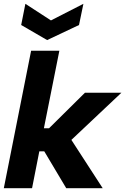

<svg xmlns="http://www.w3.org/2000/svg" viewBox="-61 -986 665 1006"><path d="M102 -720H250L169 -314H196L384 -500H575L313 -253L477 0H286L171 -193H145L107 0H-41ZM376 -966 353 -855 186 -776 50 -855 72 -966 206 -879Z"/></svg>

Font: Albert Sans ExtraBold
Style: Italic
Weight: 800
Italic angle: -11.25°
Designer: Andreas Rasmussen
Foundry: a.Foundry
Version: Version 1.025